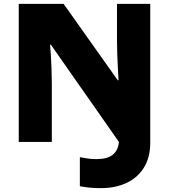

<svg xmlns="http://www.w3.org/2000/svg" viewBox="-20 -734 874 993"><path d="M502 239Q466 239 439 236Q412 233 393 229V79Q412 82 432 85.5Q452 89 477 89Q535 89 563 66.5Q591 44 595 0L243 -503H239Q241 -484 243 -450Q245 -416 246.5 -376.5Q248 -337 248 -300V0H77V-714H309L589 -319H593Q592 -338 590 -374Q588 -410 586.5 -451Q585 -492 585 -525V-714H757V4Q757 80 724.5 132.5Q692 185 634.5 212Q577 239 502 239Z"/></svg>

Font: Noto Sans Myanmar Black
Style: Regular
Weight: 900
Designer: Monotype Design Team
Foundry: Monotype Imaging Inc.
Version: Version 2.107; ttfautohint (v1.8.4.7-5d5b)